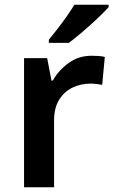

<svg xmlns="http://www.w3.org/2000/svg" viewBox="-20 -786 479 806"><path d="M365 -552Q378 -552 393.5 -551Q409 -550 420 -547L409 -430Q399 -432 385 -433.5Q371 -435 360 -435Q320 -435 285 -418.5Q250 -402 228.5 -367.5Q207 -333 207 -281V0H81V-542H178L196 -448H202Q226 -491 268 -521.5Q310 -552 365 -552ZM436 -756Q420 -738 389.5 -709Q359 -680 326 -652Q293 -624 269 -606H185V-619Q200 -637 220 -663Q240 -689 259.5 -716.5Q279 -744 292 -766H436Z"/></svg>

Font: Noto Sans Tamil SemiBold
Style: Regular
Weight: 600
Designer: Jelle Bosma - Monotype Design Team
Foundry: Monotype Imaging Inc.
Version: Version 2.004; ttfautohint (v1.8.4.7-5d5b)